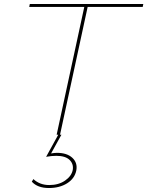

<svg xmlns="http://www.w3.org/2000/svg" viewBox="-20 -678 741 966"><path d="M698 -643H421L282 0H289L237 94Q254 91 267 91Q317 91 344 116Q371 141 364 179Q356 220 318 244Q280 268 226 268Q169 268 140 236L148 223Q180 253 228 253Q275 253 307.5 230.5Q340 208 346 177Q351 147 330 126.5Q309 106 263 106Q239 106 212 111L273 0H265L404 -643H127L130 -658H701Z"/></svg>

Font: EauTestInfant Thin
Style: Italic
Weight: 250
Italic angle: -12°
Designer: Christian Thalmann (Catharsis Fonts)
Version: Version 0.001;PS 000.001;hotconv 1.0.88;makeotf.lib2.5.64775